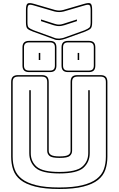

<svg xmlns="http://www.w3.org/2000/svg" viewBox="-20 -1228 786 1273"><path d="M692 -684V-189Q692 -142 678.5 -102.5Q665 -63 630 -35Q595 -7 532.5 9Q470 25 373 25Q276 25 213.5 9Q151 -7 116 -35Q81 -63 67.5 -102.5Q54 -142 54 -189V-684Q54 -708 65 -719Q76 -730 100 -730H257Q281 -730 292 -719Q303 -708 303 -684V-228Q303 -210 318.5 -200.5Q334 -191 375 -191Q417 -191 432.5 -200.5Q448 -210 448 -228V-684Q448 -708 458.5 -719Q469 -730 494 -730H646Q670 -730 681 -719Q692 -708 692 -684ZM682 -189V-684Q682 -703 673.5 -711.5Q665 -720 646 -720H494Q475 -720 466.5 -711.5Q458 -703 458 -684V-228Q458 -208 443 -194.5Q428 -181 375 -181Q323 -181 308 -194.5Q293 -208 293 -228V-684Q293 -703 284.5 -711.5Q276 -720 257 -720H100Q81 -720 72.5 -711.5Q64 -703 64 -684V-189Q64 -143 77.5 -105.5Q91 -68 125.5 -41.5Q160 -15 220 0Q280 15 373 15Q466 15 526 0Q586 -15 620.5 -41.5Q655 -68 668.5 -105.5Q682 -143 682 -189ZM174 -630H184V-213Q184 -157 223.5 -122.5Q263 -88 374 -88Q485 -88 525 -122.5Q565 -157 565 -213V-630H575V-213Q575 -153 533 -115.5Q491 -78 374 -78Q257 -78 215.5 -115.5Q174 -153 174 -213ZM354 -793Q354 -771 343.5 -760.5Q333 -750 311 -750H173Q151 -750 140 -760.5Q129 -771 129 -793V-914Q129 -936 140 -946.5Q151 -957 173 -957H311Q333 -957 343.5 -946.5Q354 -936 354 -914ZM612 -793Q612 -771 601.5 -760.5Q591 -750 569 -750H431Q409 -750 398.5 -760.5Q388 -771 388 -793V-914Q388 -936 398.5 -946.5Q409 -957 431 -957H569Q591 -957 601.5 -946.5Q612 -936 612 -914ZM311 -760Q328 -760 336 -768Q344 -776 344 -793V-914Q344 -931 336 -939Q328 -947 311 -947H173Q156 -947 147.5 -939Q139 -931 139 -914V-793Q139 -776 147.5 -768Q156 -760 173 -760ZM569 -760Q586 -760 594 -768Q602 -776 602 -793V-914Q602 -931 594 -939Q586 -947 569 -947H431Q414 -947 406 -939Q398 -931 398 -914V-793Q398 -776 406 -768Q414 -760 431 -760ZM247 -830H237V-877H247ZM505 -830H495V-877H505ZM373 -962Q363 -962 354 -963Q345 -964 338 -968L200 -1018Q170 -1029 161 -1039Q152 -1049 152 -1080V-1161Q152 -1196 162.5 -1204Q173 -1212 207 -1202L344 -1162Q360 -1158 372 -1158Q384 -1158 400 -1162L537 -1202Q570 -1212 580.5 -1204.5Q591 -1197 591 -1161V-1080Q591 -1049 581 -1039Q571 -1029 543 -1018L416 -972Q406 -968 394.5 -965.5Q383 -963 373 -962ZM403 -1152Q386 -1148 372 -1148Q358 -1148 341 -1152L204 -1192Q178 -1200 170 -1194Q162 -1188 162 -1161V-1080Q162 -1053 170.5 -1045Q179 -1037 204 -1027L341 -977Q348 -974 356 -973Q364 -972 373 -972Q382 -973 392.5 -975Q403 -977 412 -981L540 -1027Q564 -1037 572.5 -1045Q581 -1053 581 -1080V-1161Q581 -1188 573 -1194Q565 -1200 540 -1192ZM252 -1099 339 -1071Q346 -1069 353.5 -1067Q361 -1065 371 -1065Q381 -1065 388.5 -1067Q396 -1069 403 -1071L490 -1099V-1088L407 -1061Q398 -1059 390 -1057Q382 -1055 371 -1055Q360 -1055 352 -1057Q344 -1059 335 -1061L252 -1088Z"/></svg>

Font: Bungee Outline
Style: Regular
Weight: 400
Designer: David Jonathan Ross
Foundry: David Jonathan Ross
Version: Version 1.001;PS 1.0;hotconv 1.0.72;makeotf.lib2.5.5900